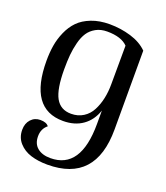

<svg xmlns="http://www.w3.org/2000/svg" viewBox="-138 -618 816 944"><g transform="rotate(20 269.5 -146.0)"><path d="M220.2 231Q171.9 231 133.5 219Q95.2 207 70.6 179.4Q45.9 151.9 45.9 111.8Q45.9 78.1 65.2 57.1Q84.5 36.1 113.8 36.1Q146.5 36.1 158.2 53.2Q129.9 75.7 129.9 115.2Q129.9 154.3 155 175Q180.2 195.8 223.1 195.8Q381.8 195.8 381.8 -41V-110.8Q363.8 -56.6 322 -26.9Q280.3 2.9 219.2 2.9Q42 2.9 42 -248Q42 -290.5 48.1 -327.9Q54.2 -365.2 70.3 -401.9Q86.4 -438.5 111.8 -464.6Q137.2 -490.7 178.7 -506.8Q220.2 -522.9 273.9 -522.9Q331.1 -522.9 384.8 -506.8Q438.5 -490.7 472.2 -457V-44.9Q472.2 231 220.2 231ZM244.1 -43.9Q280.3 -43.9 307.6 -61.3Q335 -78.6 350.3 -108.2Q365.7 -137.7 373.3 -172.9Q380.9 -208 380.9 -248L381.8 -450.2Q348.6 -484.9 273.9 -484.9Q240.2 -484.9 215.3 -470.9Q190.4 -457 175.8 -435.1Q161.1 -413.1 152.6 -379.6Q144 -346.2 141.1 -313.5Q138.2 -280.8 138.2 -238.8Q138.2 -134.8 163.3 -89.4Q188.5 -43.9 244.1 -43.9Z"/></g></svg>

Font: Arima Madurai Medium
Style: Regular
Weight: 500
Designer: Joana Correia and Natanael Gama
Foundry: NDISCOVER
Version: Version 1.019;PS 001.019;hotconv 1.0.88;makeotf.lib2.5.64775